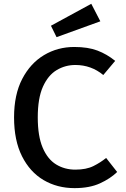

<svg xmlns="http://www.w3.org/2000/svg" viewBox="-20 -967 655 1001"><path d="M367.2 -722.1Q439 -722.1 488.2 -703.3Q537.4 -684.6 580.5 -649.7L518.5 -575.9Q455.4 -628.2 372.8 -628.2Q320 -628.2 275.4 -601.5Q230.8 -574.9 203.8 -514.9Q176.9 -454.9 176.9 -354.9Q176.9 -256.9 202.6 -196.9Q228.2 -136.9 272.6 -109.7Q316.9 -82.6 372.8 -82.6Q429.7 -82.6 467.2 -101.3Q504.6 -120 533.3 -143.6L590.8 -70.3Q555.4 -35.9 501 -11Q446.7 13.8 368.7 13.8Q278.5 13.8 207.2 -28.2Q135.9 -70.3 94.6 -152.6Q53.3 -234.9 53.3 -354.9Q53.3 -473.8 95.9 -555.6Q138.5 -637.4 209.5 -679.7Q280.5 -722.1 367.2 -722.1ZM455.9 -947.2 503.1 -855.9 274.9 -773.3 245.6 -832.8Z"/></svg>

Font: Fira Code Medium
Style: Regular
Weight: 500
Designer: Carrois Corporate, Edenspiekermann AG, Nikita Prokopov
Foundry: Carrois Corporate, Edenspiekermann AG, Nikita Prokopov
Version: Version 6.002